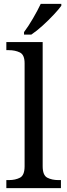

<svg xmlns="http://www.w3.org/2000/svg" viewBox="-20 -979 350 999"><path d="M13 0V-42H26Q60 -42 84 -54.5Q108 -67 108 -114V-650Q108 -694 83.5 -706Q59 -718 26 -718H13V-760H202V-114Q202 -67 226 -54.5Q250 -42 284 -42H297V0ZM105 -812Q127 -841 151.5 -883Q176 -925 192 -959H299V-949Q287 -932 260 -903Q233 -874 201.5 -845.5Q170 -817 143 -799H105Z"/></svg>

Font: Noto Serif Old Uyghur
Style: Regular
Weight: 400
Designer: Lewis McGuffie
Foundry: Google LLC
Version: Version 1.003; ttfautohint (v1.8.4.7-5d5b)